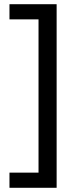

<svg xmlns="http://www.w3.org/2000/svg" viewBox="-20 -734 369 912"><path d="M25 86H163V-642H25V-714H249V158H25Z"/></svg>

Font: Noto Sans Meetei Mayek
Style: Regular
Weight: 400
Designer: Monotype Design Team and Neelakash Kshetrimayum
Foundry: Monotype Imaging Inc.
Version: Version 2.002